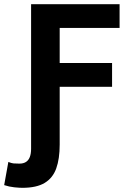

<svg xmlns="http://www.w3.org/2000/svg" viewBox="-78 -713 658 920"><path d="M29 187Q15 187 -9.5 184.5Q-34 182 -58 174L-38 63Q-23 69 -13.5 70Q-4 71 15 71Q34 71 46.5 63Q59 55 65 39Q71 23 71 0V-693H495V-579H208V-411H459V-297H208V-20Q208 48 191.5 94Q175 140 136 163.5Q97 187 29 187Z"/></svg>

Font: Ubuntu Sans Mono
Style: Regular
Weight: 400
Monospace: yes
Designer: Dalton Maag Ltd
Foundry: Dalton Maag Ltd
Version: Version 1.006